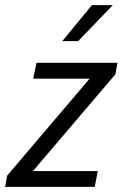

<svg xmlns="http://www.w3.org/2000/svg" viewBox="-30 -732 480 752"><path d="M-2 -44 321 -424H100L113 -486H430L422 -441L99 -62H353L341 0H-10ZM330 -712H412L276 -571H214Z"/></svg>

Font: mr_Source Sans Pro
Style: Italic
Weight: 400
Italic angle: -11°
Designer: Paul D. Hunt
Foundry: Adobe Systems Incorporated
Version: Version 1.036;July 10, 2024;FontCreator 11.5.0.2430 64-bit